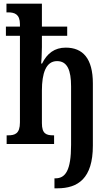

<svg xmlns="http://www.w3.org/2000/svg" viewBox="-20 -780 594 1040"><path d="M275 240H291C402 240 483 187 483 9V-328C483 -463 429 -522 336 -522C276 -522 235 -491 208 -436H203C204 -443 207 -489 207 -525V-586H344V-636H207V-760H15V-713H24C59 -713 88 -703 88 -649V-636H12V-586H88V-117C88 -56 61 -47 24 -47H16V0H273V-47H269C231 -47 207 -55 207 -113V-290C207 -381 228 -449 289 -449C345 -449 365 -399 365 -312V5C365 144 334 186 280 186H275Z"/></svg>

Font: Noto Serif Condensed Semi
Style: Regular
Weight: 600
Width: 3
Designer: Monotype Design Team
Foundry: Monotype Imaging Inc.
Version: Version 1.002